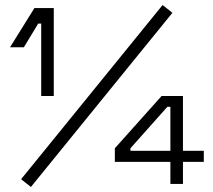

<svg xmlns="http://www.w3.org/2000/svg" viewBox="-20 -732 849 764"><path d="M144 -350V-638H132L75 -544H20L117 -700H194V-350ZM103 12 64 -19 627 -712 666 -681ZM658 0V-88H437V-142L623 -350H708V-132H791V-88H708V0ZM499 -132H658V-307H646L499 -142Z"/></svg>

Font: Space Grotesk Light Light
Style: Regular
Weight: 300
Version: Version 2.000